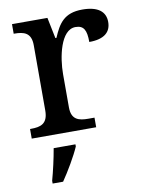

<svg xmlns="http://www.w3.org/2000/svg" viewBox="-86 -605 657 886"><g transform="rotate(-10 242.5 -162.5)"><path d="M29 0H331V-45H302C259 -45 223 -53 223 -112V-268C223 -345 247 -472 317 -472C356 -472 368 -448 368 -393C439 -393 470 -422 470 -469C470 -517 436 -546 362 -546C276 -546 249 -501 222 -438H217L197 -536H31V-491H34C78 -491 113 -482 113 -423V-117C113 -54 78 -45 33 -45H29ZM88 208V221H137C166 179 205 113 223 71V61H121C113 108 100 165 88 208Z"/></g></svg>

Font: Noto Serif Malayalam Medium
Style: Regular
Weight: 500
Designer: Indian type Foundry, Jelle Bosma, Monotype Design Team
Foundry: Monotype Imaging Inc.
Version: Version 2.104